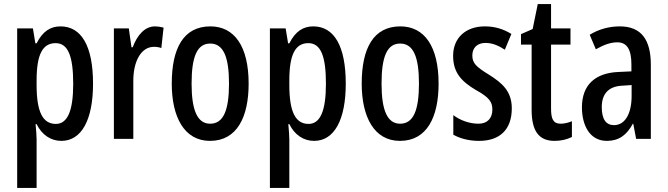

<svg xmlns="http://www.w3.org/2000/svg" viewBox="-20 -679 3265 939"><path d="M276 -550C228 -550 189 -527 159 -467H153L141 -540H64V240H159V3C159 -15 157 -39 154 -72H159C185 -19 229 10 280 10C379 10 435 -93 435 -270C435 -454 378 -550 276 -550ZM252 -468C314 -468 338 -402 338 -269C338 -136 310 -73 253 -73C189 -73 159 -132 159 -263V-286C159 -412 188 -468 252 -468Z M738 -550C688 -550 651 -507 629 -448H623L610 -540H537V0H632V-280C631 -379 670 -450 733 -450C745 -450 759 -448 769 -444L780 -544C764 -548 751 -550 738 -550Z M1196 -270C1196 -453 1126 -550 1009 -550C878 -550 820 -444 820 -270C820 -107 881 10 1007 10C1140 10 1196 -108 1196 -270ZM917 -270C917 -402 944 -466 1008 -466C1072 -466 1100 -402 1100 -270C1100 -138 1072 -74 1008 -74C945 -74 917 -140 917 -270Z M1512 -550C1464 -550 1425 -527 1395 -467H1389L1377 -540H1300V240H1395V3C1395 -15 1393 -39 1390 -72H1395C1421 -19 1465 10 1516 10C1615 10 1671 -93 1671 -270C1671 -454 1614 -550 1512 -550ZM1488 -468C1550 -468 1574 -402 1574 -269C1574 -136 1546 -73 1489 -73C1425 -73 1395 -132 1395 -263V-286C1395 -412 1424 -468 1488 -468Z M2125 -270C2125 -453 2055 -550 1938 -550C1807 -550 1749 -444 1749 -270C1749 -107 1810 10 1936 10C2069 10 2125 -108 2125 -270ZM1846 -270C1846 -402 1873 -466 1937 -466C2001 -466 2029 -402 2029 -270C2029 -138 2001 -74 1937 -74C1874 -74 1846 -140 1846 -270Z M2483 -149C2483 -233 2436 -273 2371 -314C2307 -353 2290 -371 2290 -408C2290 -445 2314 -469 2354 -469C2390 -469 2419 -455 2449 -436L2481 -513C2440 -538 2399 -550 2351 -550C2258 -550 2196 -494 2196 -406C2196 -323 2238 -280 2307 -239C2373 -203 2388 -180 2388 -143C2388 -100 2363 -74 2320 -74C2274 -74 2228 -92 2197 -116V-20C2230 -2 2272 10 2323 10C2423 10 2483 -44 2483 -149Z M2722 -74C2685 -74 2675 -98 2675 -148V-461H2770V-540H2675V-659H2610L2585 -537L2528 -512V-461H2580V-142C2580 -40 2614 10 2692 10C2724 10 2753 3 2777 -9V-86C2757 -78 2739 -74 2722 -74Z M3011 -550C2959 -550 2908 -536 2864 -509L2894 -438C2935 -461 2967 -472 2999 -472C3047 -472 3068 -436 3068 -363V-330L3004 -327C2890 -322 2826 -263 2826 -154C2826 -68 2863 10 2948 10C3006 10 3045 -18 3075 -74H3077L3091 0H3163V-362C3163 -484 3117 -550 3011 -550ZM3024 -260 3069 -263V-210C3069 -120 3035 -67 2983 -67C2945 -67 2923 -94 2923 -155C2923 -220 2956 -257 3024 -260Z"/></svg>

Font: Noto Sans Sinhala UI ExtraCondensed Medium
Style: Regular
Weight: 500
Width: 2
Designer: Jelle Bosma - Monotype Design Team
Foundry: Monotype Imaging Inc.
Version: Version 2.006